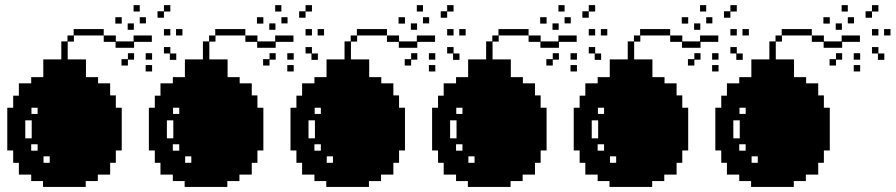

<svg xmlns="http://www.w3.org/2000/svg" viewBox="-20 -740 3545 760"><path d="M436.5 -671.9Q445.3 -671.9 461.9 -671.9Q461.9 -663.1 461.9 -646.5Q453.1 -646.5 436.5 -646.5Q436.5 -655.3 436.5 -671.9ZM508.8 -719.7Q516.6 -719.7 533.2 -719.7Q533.2 -710.9 533.2 -694.3Q525.4 -694.3 508.8 -694.3Q508.8 -703.1 508.8 -719.7ZM533.2 -671.9Q541 -671.9 557.6 -671.9Q557.6 -664.1 557.6 -647.5Q549.8 -647.5 533.2 -647.5Q533.2 -655.3 533.2 -671.9ZM556.6 -529.3Q565.4 -529.3 582 -529.3Q582 -520.5 582 -503.9Q573.2 -503.9 556.6 -503.9Q556.6 -511.7 556.6 -529.3ZM556.6 -482.4Q565.4 -482.4 582 -482.4Q582 -473.6 582 -457Q573.2 -457 556.6 -457Q556.6 -465.8 556.6 -482.4ZM628.9 -694.3Q628.9 -686.5 628.9 -669.9Q621.1 -669.9 603.5 -669.9Q603.5 -678.7 603.5 -695.3Q612.3 -695.3 628.9 -695.3Q628.9 -703.1 628.9 -719.7Q637.7 -719.7 654.3 -719.7Q654.3 -710.9 654.3 -694.3Q645.5 -694.3 628.9 -694.3ZM654.3 -553.7Q654.3 -544.9 654.3 -528.3Q662.1 -528.3 677.7 -528.3Q677.7 -520.5 677.7 -502.9Q669.9 -502.9 652.3 -502.9Q652.3 -511.7 652.3 -528.3Q644.5 -528.3 628.9 -528.3Q628.9 -537.1 628.9 -553.7Q637.7 -553.7 654.3 -553.7ZM628.9 -625Q637.7 -625 654.3 -625Q654.3 -616.2 654.3 -599.6Q645.5 -599.6 628.9 -599.6Q628.9 -608.4 628.9 -625ZM676.8 -625Q684.6 -625 702.1 -625Q702.1 -616.2 702.1 -599.6Q693.4 -599.6 676.8 -599.6Q676.8 -608.4 676.8 -625ZM438.5 -313.5Q438.5 -313.5 438.5 -313.5Q446.3 -313.5 461.9 -313.5Q461.9 -257.8 461.9 -144.5Q454.1 -144.5 438.5 -144.5Q438.5 -127.9 438.5 -95.7Q430.7 -95.7 416 -95.7Q416 -80.1 416 -48.8Q399.4 -48.8 367.2 -48.8Q367.2 -40 367.2 -23.4Q351.6 -23.4 319.3 -23.4Q319.3 -15.6 319.3 0Q263.7 0 150.4 0Q150.4 -7.8 150.4 -23.4Q134.8 -23.4 103.5 -23.4Q103.5 -32.2 103.5 -48.8Q86.9 -48.8 54.7 -48.8Q54.7 -64.5 54.7 -95.7Q46.9 -95.7 32.2 -95.7Q32.2 -112.3 32.2 -144.5Q24.4 -144.5 8.8 -144.5Q8.8 -201.2 8.8 -313.5Q16.6 -313.5 32.2 -313.5Q32.2 -330.1 32.2 -361.3Q40 -361.3 54.7 -361.3Q54.7 -377.9 54.7 -410.2Q71.3 -410.2 103.5 -410.2Q103.5 -418 103.5 -434.6Q119.1 -434.6 151.4 -434.6Q151.4 -458 151.4 -504.9Q174.8 -504.9 222.7 -504.9Q222.7 -528.3 222.7 -576.2Q230.5 -576.2 247.1 -576.2Q247.1 -584 247.1 -599.6Q254.9 -599.6 271.5 -599.6Q271.5 -608.4 271.5 -625Q311.5 -625 390.6 -625Q390.6 -617.2 390.6 -599.6Q350.6 -599.6 272.5 -599.6Q272.5 -591.8 272.5 -575.2Q263.7 -575.2 248 -575.2Q248 -551.8 248 -504.9Q272.5 -504.9 320.3 -504.9Q320.3 -481.4 320.3 -434.6Q335.9 -434.6 368.2 -434.6Q368.2 -426.8 368.2 -410.2Q383.8 -410.2 416 -410.2Q416 -394.5 416 -362.3Q423.8 -362.3 438.5 -362.3Q438.5 -349.6 438.5 -337.9Q438.5 -326.2 438.5 -313.5ZM80.1 -192.4Q87.9 -192.4 105.5 -192.4Q105.5 -215.8 105.5 -263.7Q96.7 -263.7 80.1 -263.7Q80.1 -246.1 80.1 -228.5Q80.1 -210 80.1 -192.4ZM128.9 -143.6Q128.9 -152.3 128.9 -168.9Q120.1 -168.9 103.5 -168.9Q103.5 -161.1 103.5 -143.6Q110.4 -143.6 116.2 -143.6Q123 -143.6 128.9 -143.6ZM128.9 -289.1Q128.9 -296.9 128.9 -313.5Q121.1 -313.5 104.5 -313.5Q104.5 -305.7 104.5 -289.1Q110.4 -289.1 117.2 -289.1Q123 -289.1 128.9 -289.1ZM176.8 -95.7Q176.8 -104.5 176.8 -121.1Q168.9 -121.1 152.3 -121.1Q152.3 -112.3 152.3 -95.7Q158.2 -95.7 164.1 -95.7Q170.9 -95.7 176.8 -95.7ZM485.4 -647.5Q493.2 -647.5 509.8 -647.5Q509.8 -639.6 509.8 -622.1Q502 -622.1 485.4 -622.1Q485.4 -630.9 485.4 -647.5ZM486.3 -505.9Q486.3 -513.7 486.3 -529.3Q494.1 -529.3 510.7 -529.3Q510.7 -521.5 510.7 -503.9Q502.9 -503.9 486.3 -503.9Q486.3 -496.1 486.3 -480.5Q477.5 -480.5 460.9 -480.5Q460.9 -489.3 460.9 -505.9Q468.8 -505.9 486.3 -505.9ZM437.5 -550.8Q437.5 -558.6 437.5 -574.2Q421.9 -574.2 390.6 -574.2Q390.6 -583 390.6 -599.6Q406.2 -599.6 438.5 -599.6Q438.5 -591.8 438.5 -576.2Q461.9 -576.2 508.8 -576.2Q508.8 -584 508.8 -599.6Q533.2 -599.6 581.1 -599.6Q581.1 -591.8 581.1 -574.2Q557.6 -574.2 510.7 -574.2Q510.7 -566.4 510.7 -550.8Q486.3 -550.8 437.5 -550.8Z M997.1 -671.9Q1005.9 -671.9 1022.5 -671.9Q1022.5 -663.1 1022.5 -646.5Q1013.7 -646.5 997.1 -646.5Q997.1 -655.3 997.1 -671.9ZM1069.3 -719.7Q1077.1 -719.7 1093.8 -719.7Q1093.8 -710.9 1093.8 -694.3Q1085.9 -694.3 1069.3 -694.3Q1069.3 -703.1 1069.3 -719.7ZM1093.8 -671.9Q1101.6 -671.9 1118.2 -671.9Q1118.2 -664.1 1118.2 -647.5Q1110.4 -647.5 1093.8 -647.5Q1093.8 -655.3 1093.8 -671.9ZM1117.2 -529.3Q1126 -529.3 1142.6 -529.3Q1142.6 -520.5 1142.6 -503.9Q1133.8 -503.9 1117.2 -503.9Q1117.2 -511.7 1117.2 -529.3ZM1117.2 -482.4Q1126 -482.4 1142.6 -482.4Q1142.6 -473.6 1142.6 -457Q1133.8 -457 1117.2 -457Q1117.2 -465.8 1117.2 -482.4ZM1189.5 -694.3Q1189.5 -686.5 1189.5 -669.9Q1181.6 -669.9 1164.1 -669.9Q1164.1 -678.7 1164.1 -695.3Q1172.9 -695.3 1189.5 -695.3Q1189.5 -703.1 1189.5 -719.7Q1198.2 -719.7 1214.8 -719.7Q1214.8 -710.9 1214.8 -694.3Q1206.1 -694.3 1189.5 -694.3ZM1214.8 -553.7Q1214.8 -544.9 1214.8 -528.3Q1222.7 -528.3 1238.3 -528.3Q1238.3 -520.5 1238.3 -502.9Q1230.5 -502.9 1212.9 -502.9Q1212.9 -511.7 1212.9 -528.3Q1205.1 -528.3 1189.5 -528.3Q1189.5 -537.1 1189.5 -553.7Q1198.2 -553.7 1214.8 -553.7ZM1189.5 -625Q1198.2 -625 1214.8 -625Q1214.8 -616.2 1214.8 -599.6Q1206.1 -599.6 1189.5 -599.6Q1189.5 -608.4 1189.5 -625ZM1237.3 -625Q1245.1 -625 1262.7 -625Q1262.7 -616.2 1262.7 -599.6Q1253.9 -599.6 1237.3 -599.6Q1237.3 -608.4 1237.3 -625ZM999 -313.5Q999 -313.5 999 -313.5Q1006.8 -313.5 1022.5 -313.5Q1022.5 -257.8 1022.5 -144.5Q1014.6 -144.5 999 -144.5Q999 -127.9 999 -95.7Q991.2 -95.7 976.6 -95.7Q976.6 -80.1 976.6 -48.8Q960 -48.8 927.7 -48.8Q927.7 -40 927.7 -23.4Q912.1 -23.4 879.9 -23.4Q879.9 -15.6 879.9 0Q824.2 0 710.9 0Q710.9 -7.8 710.9 -23.4Q695.3 -23.4 664.1 -23.4Q664.1 -32.2 664.1 -48.8Q647.5 -48.8 615.2 -48.8Q615.2 -64.5 615.2 -95.7Q607.4 -95.7 592.8 -95.7Q592.8 -112.3 592.8 -144.5Q585 -144.5 569.3 -144.5Q569.3 -201.2 569.3 -313.5Q577.1 -313.5 592.8 -313.5Q592.8 -330.1 592.8 -361.3Q600.6 -361.3 615.2 -361.3Q615.2 -377.9 615.2 -410.2Q631.8 -410.2 664.1 -410.2Q664.1 -418 664.1 -434.6Q679.7 -434.6 711.9 -434.6Q711.9 -458 711.9 -504.9Q735.4 -504.9 783.2 -504.9Q783.2 -528.3 783.2 -576.2Q791 -576.2 807.6 -576.2Q807.6 -584 807.6 -599.6Q815.4 -599.6 832 -599.6Q832 -608.4 832 -625Q872.1 -625 951.2 -625Q951.2 -617.2 951.2 -599.6Q911.1 -599.6 833 -599.6Q833 -591.8 833 -575.2Q824.2 -575.2 808.6 -575.2Q808.6 -551.8 808.6 -504.9Q833 -504.9 880.9 -504.9Q880.9 -481.4 880.9 -434.6Q896.5 -434.6 928.7 -434.6Q928.7 -426.8 928.7 -410.2Q944.3 -410.2 976.6 -410.2Q976.6 -394.5 976.6 -362.3Q984.4 -362.3 999 -362.3Q999 -349.6 999 -337.9Q999 -326.2 999 -313.5ZM640.6 -192.4Q648.4 -192.4 666 -192.4Q666 -215.8 666 -263.7Q657.2 -263.7 640.6 -263.7Q640.6 -246.1 640.6 -228.5Q640.6 -210 640.6 -192.4ZM689.5 -143.6Q689.5 -152.3 689.5 -168.9Q680.7 -168.9 664.1 -168.9Q664.1 -161.1 664.1 -143.6Q670.9 -143.6 676.8 -143.6Q683.6 -143.6 689.5 -143.6ZM689.5 -289.1Q689.5 -296.9 689.5 -313.5Q681.6 -313.5 665 -313.5Q665 -305.7 665 -289.1Q670.9 -289.1 677.7 -289.1Q683.6 -289.1 689.5 -289.1ZM737.3 -95.7Q737.3 -104.5 737.3 -121.1Q729.5 -121.1 712.9 -121.1Q712.9 -112.3 712.9 -95.7Q718.8 -95.7 724.6 -95.7Q731.4 -95.7 737.3 -95.7ZM1045.9 -647.5Q1053.7 -647.5 1070.3 -647.5Q1070.3 -639.6 1070.3 -622.1Q1062.5 -622.1 1045.9 -622.1Q1045.9 -630.9 1045.9 -647.5ZM1046.9 -505.9Q1046.9 -513.7 1046.9 -529.3Q1054.7 -529.3 1071.3 -529.3Q1071.3 -521.5 1071.3 -503.9Q1063.5 -503.9 1046.9 -503.9Q1046.9 -496.1 1046.9 -480.5Q1038.1 -480.5 1021.5 -480.5Q1021.5 -489.3 1021.5 -505.9Q1029.3 -505.9 1046.9 -505.9ZM998 -550.8Q998 -558.6 998 -574.2Q982.4 -574.2 951.2 -574.2Q951.2 -583 951.2 -599.6Q966.8 -599.6 999 -599.6Q999 -591.8 999 -576.2Q1022.5 -576.2 1069.3 -576.2Q1069.3 -584 1069.3 -599.6Q1093.8 -599.6 1141.6 -599.6Q1141.6 -591.8 1141.6 -574.2Q1118.2 -574.2 1071.3 -574.2Q1071.3 -566.4 1071.3 -550.8Q1046.9 -550.8 998 -550.8Z M1557.6 -671.9Q1566.4 -671.9 1583 -671.9Q1583 -663.1 1583 -646.5Q1574.2 -646.5 1557.6 -646.5Q1557.6 -655.3 1557.6 -671.9ZM1629.9 -719.7Q1637.7 -719.7 1654.3 -719.7Q1654.3 -710.9 1654.3 -694.3Q1646.5 -694.3 1629.9 -694.3Q1629.9 -703.1 1629.9 -719.7ZM1654.3 -671.9Q1662.1 -671.9 1678.7 -671.9Q1678.7 -664.1 1678.7 -647.5Q1670.9 -647.5 1654.3 -647.5Q1654.3 -655.3 1654.3 -671.9ZM1677.7 -529.3Q1686.5 -529.3 1703.1 -529.3Q1703.1 -520.5 1703.1 -503.9Q1694.3 -503.9 1677.7 -503.9Q1677.7 -511.7 1677.7 -529.3ZM1677.7 -482.4Q1686.5 -482.4 1703.1 -482.4Q1703.1 -473.6 1703.1 -457Q1694.3 -457 1677.7 -457Q1677.7 -465.8 1677.7 -482.4ZM1750 -694.3Q1750 -686.5 1750 -669.9Q1742.2 -669.9 1724.6 -669.9Q1724.6 -678.7 1724.6 -695.3Q1733.4 -695.3 1750 -695.3Q1750 -703.1 1750 -719.7Q1758.8 -719.7 1775.4 -719.7Q1775.4 -710.9 1775.4 -694.3Q1766.6 -694.3 1750 -694.3ZM1775.4 -553.7Q1775.4 -544.9 1775.4 -528.3Q1783.2 -528.3 1798.8 -528.3Q1798.8 -520.5 1798.8 -502.9Q1791 -502.9 1773.4 -502.9Q1773.4 -511.7 1773.4 -528.3Q1765.6 -528.3 1750 -528.3Q1750 -537.1 1750 -553.7Q1758.8 -553.7 1775.4 -553.7ZM1750 -625Q1758.8 -625 1775.4 -625Q1775.4 -616.2 1775.4 -599.6Q1766.6 -599.6 1750 -599.6Q1750 -608.4 1750 -625ZM1797.9 -625Q1805.7 -625 1823.2 -625Q1823.2 -616.2 1823.2 -599.6Q1814.5 -599.6 1797.9 -599.6Q1797.9 -608.4 1797.9 -625ZM1559.6 -313.5Q1559.6 -313.5 1559.6 -313.5Q1567.4 -313.5 1583 -313.5Q1583 -257.8 1583 -144.5Q1575.2 -144.5 1559.6 -144.5Q1559.6 -127.9 1559.6 -95.7Q1551.8 -95.7 1537.1 -95.7Q1537.1 -80.1 1537.1 -48.8Q1520.5 -48.8 1488.3 -48.8Q1488.3 -40 1488.3 -23.4Q1472.7 -23.4 1440.4 -23.4Q1440.4 -15.6 1440.4 0Q1384.8 0 1271.5 0Q1271.5 -7.8 1271.5 -23.4Q1255.9 -23.4 1224.6 -23.4Q1224.6 -32.2 1224.6 -48.8Q1208 -48.8 1175.8 -48.8Q1175.8 -64.5 1175.8 -95.7Q1168 -95.7 1153.3 -95.7Q1153.3 -112.3 1153.3 -144.5Q1145.5 -144.5 1129.9 -144.5Q1129.9 -201.2 1129.9 -313.5Q1137.7 -313.5 1153.3 -313.5Q1153.3 -330.1 1153.3 -361.3Q1161.1 -361.3 1175.8 -361.3Q1175.8 -377.9 1175.8 -410.2Q1192.4 -410.2 1224.6 -410.2Q1224.6 -418 1224.6 -434.6Q1240.2 -434.6 1272.5 -434.6Q1272.5 -458 1272.5 -504.9Q1295.9 -504.9 1343.8 -504.9Q1343.8 -528.3 1343.8 -576.2Q1351.6 -576.2 1368.2 -576.2Q1368.2 -584 1368.2 -599.6Q1376 -599.6 1392.6 -599.6Q1392.6 -608.4 1392.6 -625Q1432.6 -625 1511.7 -625Q1511.7 -617.2 1511.7 -599.6Q1471.7 -599.6 1393.6 -599.6Q1393.6 -591.8 1393.6 -575.2Q1384.8 -575.2 1369.1 -575.2Q1369.1 -551.8 1369.1 -504.9Q1393.6 -504.9 1441.4 -504.9Q1441.4 -481.4 1441.4 -434.6Q1457 -434.6 1489.3 -434.6Q1489.3 -426.8 1489.3 -410.2Q1504.9 -410.2 1537.1 -410.2Q1537.1 -394.5 1537.1 -362.3Q1544.9 -362.3 1559.6 -362.3Q1559.6 -349.6 1559.6 -337.9Q1559.6 -326.2 1559.6 -313.5ZM1201.2 -192.4Q1209 -192.4 1226.6 -192.4Q1226.6 -215.8 1226.6 -263.7Q1217.8 -263.7 1201.2 -263.7Q1201.2 -246.1 1201.2 -228.5Q1201.2 -210 1201.2 -192.4ZM1250 -143.6Q1250 -152.3 1250 -168.9Q1241.2 -168.9 1224.6 -168.9Q1224.6 -161.1 1224.6 -143.6Q1231.4 -143.6 1237.3 -143.6Q1244.1 -143.6 1250 -143.6ZM1250 -289.1Q1250 -296.9 1250 -313.5Q1242.2 -313.5 1225.6 -313.5Q1225.6 -305.7 1225.6 -289.1Q1231.4 -289.1 1238.3 -289.1Q1244.1 -289.1 1250 -289.1ZM1297.9 -95.7Q1297.9 -104.5 1297.9 -121.1Q1290 -121.1 1273.4 -121.1Q1273.4 -112.3 1273.4 -95.7Q1279.3 -95.7 1285.2 -95.7Q1292 -95.7 1297.9 -95.7ZM1606.4 -647.5Q1614.3 -647.5 1630.9 -647.5Q1630.9 -639.6 1630.9 -622.1Q1623 -622.1 1606.4 -622.1Q1606.4 -630.9 1606.4 -647.5ZM1607.4 -505.9Q1607.4 -513.7 1607.4 -529.3Q1615.2 -529.3 1631.8 -529.3Q1631.8 -521.5 1631.8 -503.9Q1624 -503.9 1607.4 -503.9Q1607.4 -496.1 1607.4 -480.5Q1598.6 -480.5 1582 -480.5Q1582 -489.3 1582 -505.9Q1589.8 -505.9 1607.4 -505.9ZM1558.6 -550.8Q1558.6 -558.6 1558.6 -574.2Q1543 -574.2 1511.7 -574.2Q1511.7 -583 1511.7 -599.6Q1527.3 -599.6 1559.6 -599.6Q1559.6 -591.8 1559.6 -576.2Q1583 -576.2 1629.9 -576.2Q1629.9 -584 1629.9 -599.6Q1654.3 -599.6 1702.1 -599.6Q1702.1 -591.8 1702.1 -574.2Q1678.7 -574.2 1631.8 -574.2Q1631.8 -566.4 1631.8 -550.8Q1607.4 -550.8 1558.6 -550.8Z M2118.2 -671.9Q2127 -671.9 2143.6 -671.9Q2143.6 -663.1 2143.6 -646.5Q2134.8 -646.5 2118.2 -646.5Q2118.2 -655.3 2118.2 -671.9ZM2190.4 -719.7Q2198.2 -719.7 2214.8 -719.7Q2214.8 -710.9 2214.8 -694.3Q2207 -694.3 2190.4 -694.3Q2190.4 -703.1 2190.4 -719.7ZM2214.8 -671.9Q2222.7 -671.9 2239.3 -671.9Q2239.3 -664.1 2239.3 -647.5Q2231.4 -647.5 2214.8 -647.5Q2214.8 -655.3 2214.8 -671.9ZM2238.3 -529.3Q2247.1 -529.3 2263.7 -529.3Q2263.7 -520.5 2263.7 -503.9Q2254.9 -503.9 2238.3 -503.9Q2238.3 -511.7 2238.3 -529.3ZM2238.3 -482.4Q2247.1 -482.4 2263.7 -482.4Q2263.7 -473.6 2263.7 -457Q2254.9 -457 2238.3 -457Q2238.3 -465.8 2238.3 -482.4ZM2310.5 -694.3Q2310.5 -686.5 2310.5 -669.9Q2302.7 -669.9 2285.2 -669.9Q2285.2 -678.7 2285.2 -695.3Q2293.9 -695.3 2310.5 -695.3Q2310.5 -703.1 2310.5 -719.7Q2319.3 -719.7 2335.9 -719.7Q2335.9 -710.9 2335.9 -694.3Q2327.1 -694.3 2310.5 -694.3ZM2335.9 -553.7Q2335.9 -544.9 2335.9 -528.3Q2343.8 -528.3 2359.4 -528.3Q2359.4 -520.5 2359.4 -502.9Q2351.6 -502.9 2334 -502.9Q2334 -511.7 2334 -528.3Q2326.2 -528.3 2310.5 -528.3Q2310.5 -537.1 2310.5 -553.7Q2319.3 -553.7 2335.9 -553.7ZM2310.5 -625Q2319.3 -625 2335.9 -625Q2335.9 -616.2 2335.9 -599.6Q2327.1 -599.6 2310.5 -599.6Q2310.5 -608.4 2310.5 -625ZM2358.4 -625Q2366.2 -625 2383.8 -625Q2383.8 -616.2 2383.8 -599.6Q2375 -599.6 2358.4 -599.6Q2358.4 -608.4 2358.4 -625ZM2120.1 -313.5Q2120.1 -313.5 2120.1 -313.5Q2127.9 -313.5 2143.6 -313.5Q2143.6 -257.8 2143.6 -144.5Q2135.7 -144.5 2120.1 -144.5Q2120.1 -127.9 2120.1 -95.7Q2112.3 -95.7 2097.7 -95.7Q2097.7 -80.1 2097.7 -48.8Q2081.1 -48.8 2048.8 -48.8Q2048.8 -40 2048.8 -23.4Q2033.2 -23.4 2001 -23.4Q2001 -15.6 2001 0Q1945.3 0 1832 0Q1832 -7.8 1832 -23.4Q1816.4 -23.4 1785.2 -23.4Q1785.2 -32.2 1785.2 -48.8Q1768.6 -48.8 1736.3 -48.8Q1736.3 -64.5 1736.3 -95.7Q1728.5 -95.7 1713.9 -95.7Q1713.9 -112.3 1713.9 -144.5Q1706.1 -144.5 1690.4 -144.5Q1690.4 -201.2 1690.4 -313.5Q1698.2 -313.5 1713.9 -313.5Q1713.9 -330.1 1713.9 -361.3Q1721.7 -361.3 1736.3 -361.3Q1736.3 -377.9 1736.3 -410.2Q1752.9 -410.2 1785.2 -410.2Q1785.2 -418 1785.2 -434.6Q1800.8 -434.6 1833 -434.6Q1833 -458 1833 -504.9Q1856.4 -504.9 1904.3 -504.9Q1904.3 -528.3 1904.3 -576.2Q1912.1 -576.2 1928.7 -576.2Q1928.7 -584 1928.7 -599.6Q1936.5 -599.6 1953.1 -599.6Q1953.1 -608.4 1953.1 -625Q1993.2 -625 2072.3 -625Q2072.3 -617.2 2072.3 -599.6Q2032.2 -599.6 1954.1 -599.6Q1954.1 -591.8 1954.1 -575.2Q1945.3 -575.2 1929.7 -575.2Q1929.7 -551.8 1929.7 -504.9Q1954.1 -504.9 2002 -504.9Q2002 -481.4 2002 -434.6Q2017.6 -434.6 2049.8 -434.6Q2049.8 -426.8 2049.8 -410.2Q2065.4 -410.2 2097.7 -410.2Q2097.7 -394.5 2097.7 -362.3Q2105.5 -362.3 2120.1 -362.3Q2120.1 -349.6 2120.1 -337.9Q2120.1 -326.2 2120.1 -313.5ZM1761.7 -192.4Q1769.5 -192.4 1787.1 -192.4Q1787.1 -215.8 1787.1 -263.7Q1778.3 -263.7 1761.7 -263.7Q1761.7 -246.1 1761.7 -228.5Q1761.7 -210 1761.7 -192.4ZM1810.5 -143.6Q1810.5 -152.3 1810.5 -168.9Q1801.8 -168.9 1785.2 -168.9Q1785.2 -161.1 1785.2 -143.6Q1792 -143.6 1797.9 -143.6Q1804.7 -143.6 1810.5 -143.6ZM1810.5 -289.1Q1810.5 -296.9 1810.5 -313.5Q1802.7 -313.5 1786.1 -313.5Q1786.1 -305.7 1786.1 -289.1Q1792 -289.1 1798.8 -289.1Q1804.7 -289.1 1810.5 -289.1ZM1858.4 -95.7Q1858.4 -104.5 1858.4 -121.1Q1850.6 -121.1 1834 -121.1Q1834 -112.3 1834 -95.7Q1839.8 -95.7 1845.7 -95.7Q1852.5 -95.7 1858.4 -95.7ZM2167 -647.5Q2174.8 -647.5 2191.4 -647.5Q2191.4 -639.6 2191.4 -622.1Q2183.6 -622.1 2167 -622.1Q2167 -630.9 2167 -647.5ZM2168 -505.9Q2168 -513.7 2168 -529.3Q2175.8 -529.3 2192.4 -529.3Q2192.4 -521.5 2192.4 -503.9Q2184.6 -503.9 2168 -503.9Q2168 -496.1 2168 -480.5Q2159.2 -480.5 2142.6 -480.5Q2142.6 -489.3 2142.6 -505.9Q2150.4 -505.9 2168 -505.9ZM2119.1 -550.8Q2119.1 -558.6 2119.1 -574.2Q2103.5 -574.2 2072.3 -574.2Q2072.3 -583 2072.3 -599.6Q2087.9 -599.6 2120.1 -599.6Q2120.1 -591.8 2120.1 -576.2Q2143.6 -576.2 2190.4 -576.2Q2190.4 -584 2190.4 -599.6Q2214.8 -599.6 2262.7 -599.6Q2262.7 -591.8 2262.7 -574.2Q2239.3 -574.2 2192.4 -574.2Q2192.4 -566.4 2192.4 -550.8Q2168 -550.8 2119.1 -550.8Z M2678.7 -671.9Q2687.5 -671.9 2704.1 -671.9Q2704.1 -663.1 2704.1 -646.5Q2695.3 -646.5 2678.7 -646.5Q2678.7 -655.3 2678.7 -671.9ZM2751 -719.7Q2758.8 -719.7 2775.4 -719.7Q2775.4 -710.9 2775.4 -694.3Q2767.6 -694.3 2751 -694.3Q2751 -703.1 2751 -719.7ZM2775.4 -671.9Q2783.2 -671.9 2799.8 -671.9Q2799.8 -664.1 2799.8 -647.5Q2792 -647.5 2775.4 -647.5Q2775.4 -655.3 2775.4 -671.9ZM2798.8 -529.3Q2807.6 -529.3 2824.2 -529.3Q2824.2 -520.5 2824.2 -503.9Q2815.4 -503.9 2798.8 -503.9Q2798.8 -511.7 2798.8 -529.3ZM2798.8 -482.4Q2807.6 -482.4 2824.2 -482.4Q2824.2 -473.6 2824.2 -457Q2815.4 -457 2798.8 -457Q2798.8 -465.8 2798.8 -482.4ZM2871.1 -694.3Q2871.1 -686.5 2871.1 -669.9Q2863.3 -669.9 2845.7 -669.9Q2845.7 -678.7 2845.7 -695.3Q2854.5 -695.3 2871.1 -695.3Q2871.1 -703.1 2871.1 -719.7Q2879.9 -719.7 2896.5 -719.7Q2896.5 -710.9 2896.5 -694.3Q2887.7 -694.3 2871.1 -694.3ZM2896.5 -553.7Q2896.5 -544.9 2896.5 -528.3Q2904.3 -528.3 2919.9 -528.3Q2919.9 -520.5 2919.9 -502.9Q2912.1 -502.9 2894.5 -502.9Q2894.5 -511.7 2894.5 -528.3Q2886.7 -528.3 2871.1 -528.3Q2871.1 -537.1 2871.1 -553.7Q2879.9 -553.7 2896.5 -553.7ZM2871.1 -625Q2879.9 -625 2896.5 -625Q2896.5 -616.2 2896.5 -599.6Q2887.7 -599.6 2871.1 -599.6Q2871.1 -608.4 2871.1 -625ZM2918.9 -625Q2926.8 -625 2944.3 -625Q2944.3 -616.2 2944.3 -599.6Q2935.5 -599.6 2918.9 -599.6Q2918.9 -608.4 2918.9 -625ZM2680.7 -313.5Q2680.7 -313.5 2680.7 -313.5Q2688.5 -313.5 2704.1 -313.5Q2704.1 -257.8 2704.1 -144.5Q2696.3 -144.5 2680.7 -144.5Q2680.7 -127.9 2680.7 -95.7Q2672.9 -95.7 2658.2 -95.7Q2658.2 -80.1 2658.2 -48.8Q2641.6 -48.8 2609.4 -48.8Q2609.4 -40 2609.4 -23.4Q2593.8 -23.4 2561.5 -23.4Q2561.5 -15.6 2561.5 0Q2505.9 0 2392.6 0Q2392.6 -7.8 2392.6 -23.4Q2377 -23.4 2345.7 -23.4Q2345.7 -32.2 2345.7 -48.8Q2329.1 -48.8 2296.9 -48.8Q2296.9 -64.5 2296.9 -95.7Q2289.1 -95.7 2274.4 -95.7Q2274.4 -112.3 2274.4 -144.5Q2266.6 -144.5 2251 -144.5Q2251 -201.2 2251 -313.5Q2258.8 -313.5 2274.4 -313.5Q2274.4 -330.1 2274.4 -361.3Q2282.2 -361.3 2296.9 -361.3Q2296.9 -377.9 2296.9 -410.2Q2313.5 -410.2 2345.7 -410.2Q2345.7 -418 2345.7 -434.6Q2361.3 -434.6 2393.6 -434.6Q2393.6 -458 2393.6 -504.9Q2417 -504.9 2464.8 -504.9Q2464.8 -528.3 2464.8 -576.2Q2472.7 -576.2 2489.3 -576.2Q2489.3 -584 2489.3 -599.6Q2497.1 -599.6 2513.7 -599.6Q2513.7 -608.4 2513.7 -625Q2553.7 -625 2632.8 -625Q2632.8 -617.2 2632.8 -599.6Q2592.8 -599.6 2514.6 -599.6Q2514.6 -591.8 2514.6 -575.2Q2505.9 -575.2 2490.2 -575.2Q2490.2 -551.8 2490.2 -504.9Q2514.6 -504.9 2562.5 -504.9Q2562.5 -481.4 2562.5 -434.6Q2578.1 -434.6 2610.4 -434.6Q2610.4 -426.8 2610.4 -410.2Q2626 -410.2 2658.2 -410.2Q2658.2 -394.5 2658.2 -362.3Q2666 -362.3 2680.7 -362.3Q2680.7 -349.6 2680.7 -337.9Q2680.7 -326.2 2680.7 -313.5ZM2322.3 -192.4Q2330.1 -192.4 2347.7 -192.4Q2347.7 -215.8 2347.7 -263.7Q2338.9 -263.7 2322.3 -263.7Q2322.3 -246.1 2322.3 -228.5Q2322.3 -210 2322.3 -192.4ZM2371.1 -143.6Q2371.1 -152.3 2371.1 -168.9Q2362.3 -168.9 2345.7 -168.9Q2345.7 -161.1 2345.7 -143.6Q2352.5 -143.6 2358.4 -143.6Q2365.2 -143.6 2371.1 -143.6ZM2371.1 -289.1Q2371.1 -296.9 2371.1 -313.5Q2363.3 -313.5 2346.7 -313.5Q2346.7 -305.7 2346.7 -289.1Q2352.5 -289.1 2359.4 -289.1Q2365.2 -289.1 2371.1 -289.1ZM2418.9 -95.7Q2418.9 -104.5 2418.9 -121.1Q2411.1 -121.1 2394.5 -121.1Q2394.5 -112.3 2394.5 -95.7Q2400.4 -95.7 2406.2 -95.7Q2413.1 -95.7 2418.9 -95.7ZM2727.5 -647.5Q2735.4 -647.5 2752 -647.5Q2752 -639.6 2752 -622.1Q2744.1 -622.1 2727.5 -622.1Q2727.5 -630.9 2727.5 -647.5ZM2728.5 -505.9Q2728.5 -513.7 2728.5 -529.3Q2736.3 -529.3 2752.9 -529.3Q2752.9 -521.5 2752.9 -503.9Q2745.1 -503.9 2728.5 -503.9Q2728.5 -496.1 2728.5 -480.5Q2719.7 -480.5 2703.1 -480.5Q2703.1 -489.3 2703.1 -505.9Q2710.9 -505.9 2728.5 -505.9ZM2679.7 -550.8Q2679.7 -558.6 2679.7 -574.2Q2664.1 -574.2 2632.8 -574.2Q2632.8 -583 2632.8 -599.6Q2648.4 -599.6 2680.7 -599.6Q2680.7 -591.8 2680.7 -576.2Q2704.1 -576.2 2751 -576.2Q2751 -584 2751 -599.6Q2775.4 -599.6 2823.2 -599.6Q2823.2 -591.8 2823.2 -574.2Q2799.8 -574.2 2752.9 -574.2Q2752.9 -566.4 2752.9 -550.8Q2728.5 -550.8 2679.7 -550.8Z M3239.3 -671.9Q3248 -671.9 3264.6 -671.9Q3264.6 -663.1 3264.6 -646.5Q3255.9 -646.5 3239.3 -646.5Q3239.3 -655.3 3239.3 -671.9ZM3311.5 -719.7Q3319.3 -719.7 3335.9 -719.7Q3335.9 -710.9 3335.9 -694.3Q3328.1 -694.3 3311.5 -694.3Q3311.5 -703.1 3311.5 -719.7ZM3335.9 -671.9Q3343.8 -671.9 3360.4 -671.9Q3360.4 -664.1 3360.4 -647.5Q3352.5 -647.5 3335.9 -647.5Q3335.9 -655.3 3335.9 -671.9ZM3359.4 -529.3Q3368.2 -529.3 3384.8 -529.3Q3384.8 -520.5 3384.8 -503.9Q3376 -503.9 3359.4 -503.9Q3359.4 -511.7 3359.4 -529.3ZM3359.4 -482.4Q3368.2 -482.4 3384.8 -482.4Q3384.8 -473.6 3384.8 -457Q3376 -457 3359.4 -457Q3359.4 -465.8 3359.4 -482.4ZM3431.6 -694.3Q3431.6 -686.5 3431.6 -669.9Q3423.8 -669.9 3406.2 -669.9Q3406.2 -678.7 3406.2 -695.3Q3415 -695.3 3431.6 -695.3Q3431.6 -703.1 3431.6 -719.7Q3440.4 -719.7 3457 -719.7Q3457 -710.9 3457 -694.3Q3448.2 -694.3 3431.6 -694.3ZM3457 -553.7Q3457 -544.9 3457 -528.3Q3464.8 -528.3 3480.5 -528.3Q3480.5 -520.5 3480.5 -502.9Q3472.7 -502.9 3455.1 -502.9Q3455.1 -511.7 3455.1 -528.3Q3447.3 -528.3 3431.6 -528.3Q3431.6 -537.1 3431.6 -553.7Q3440.4 -553.7 3457 -553.7ZM3431.6 -625Q3440.4 -625 3457 -625Q3457 -616.2 3457 -599.6Q3448.2 -599.6 3431.6 -599.6Q3431.6 -608.4 3431.6 -625ZM3479.5 -625Q3487.3 -625 3504.9 -625Q3504.9 -616.2 3504.9 -599.6Q3496.1 -599.6 3479.5 -599.6Q3479.5 -608.4 3479.5 -625ZM3241.2 -313.5Q3241.2 -313.5 3241.2 -313.5Q3249 -313.5 3264.6 -313.5Q3264.6 -257.8 3264.6 -144.5Q3256.8 -144.5 3241.2 -144.5Q3241.2 -127.9 3241.2 -95.7Q3233.4 -95.7 3218.8 -95.7Q3218.8 -80.1 3218.8 -48.8Q3202.1 -48.8 3169.9 -48.8Q3169.9 -40 3169.9 -23.4Q3154.3 -23.4 3122.1 -23.4Q3122.1 -15.6 3122.1 0Q3066.4 0 2953.1 0Q2953.1 -7.8 2953.1 -23.4Q2937.5 -23.4 2906.2 -23.4Q2906.2 -32.2 2906.2 -48.8Q2889.6 -48.8 2857.4 -48.8Q2857.4 -64.5 2857.4 -95.7Q2849.6 -95.7 2835 -95.7Q2835 -112.3 2835 -144.5Q2827.1 -144.5 2811.5 -144.5Q2811.5 -201.2 2811.5 -313.5Q2819.3 -313.5 2835 -313.5Q2835 -330.1 2835 -361.3Q2842.8 -361.3 2857.4 -361.3Q2857.4 -377.9 2857.4 -410.2Q2874 -410.2 2906.2 -410.2Q2906.2 -418 2906.2 -434.6Q2921.9 -434.6 2954.1 -434.6Q2954.1 -458 2954.1 -504.9Q2977.5 -504.9 3025.4 -504.9Q3025.4 -528.3 3025.4 -576.2Q3033.2 -576.2 3049.8 -576.2Q3049.8 -584 3049.8 -599.6Q3057.6 -599.6 3074.2 -599.6Q3074.2 -608.4 3074.2 -625Q3114.3 -625 3193.4 -625Q3193.4 -617.2 3193.4 -599.6Q3153.3 -599.6 3075.2 -599.6Q3075.2 -591.8 3075.2 -575.2Q3066.4 -575.2 3050.8 -575.2Q3050.8 -551.8 3050.8 -504.9Q3075.2 -504.9 3123 -504.9Q3123 -481.4 3123 -434.6Q3138.7 -434.6 3170.9 -434.6Q3170.9 -426.8 3170.9 -410.2Q3186.5 -410.2 3218.8 -410.2Q3218.8 -394.5 3218.8 -362.3Q3226.6 -362.3 3241.2 -362.3Q3241.2 -349.6 3241.2 -337.9Q3241.2 -326.2 3241.2 -313.5ZM2882.8 -192.4Q2890.6 -192.4 2908.2 -192.4Q2908.2 -215.8 2908.2 -263.7Q2899.4 -263.7 2882.8 -263.7Q2882.8 -246.1 2882.8 -228.5Q2882.8 -210 2882.8 -192.4ZM2931.6 -143.6Q2931.6 -152.3 2931.6 -168.9Q2922.9 -168.9 2906.2 -168.9Q2906.2 -161.1 2906.2 -143.6Q2913.1 -143.6 2918.9 -143.6Q2925.8 -143.6 2931.6 -143.6ZM2931.6 -289.1Q2931.6 -296.9 2931.6 -313.5Q2923.8 -313.5 2907.2 -313.5Q2907.2 -305.7 2907.2 -289.1Q2913.1 -289.1 2919.9 -289.1Q2925.8 -289.1 2931.6 -289.1ZM2979.5 -95.7Q2979.5 -104.5 2979.5 -121.1Q2971.7 -121.1 2955.1 -121.1Q2955.1 -112.3 2955.1 -95.7Q2960.9 -95.7 2966.8 -95.7Q2973.6 -95.7 2979.5 -95.7ZM3288.1 -647.5Q3295.9 -647.5 3312.5 -647.5Q3312.5 -639.6 3312.5 -622.1Q3304.7 -622.1 3288.1 -622.1Q3288.1 -630.9 3288.1 -647.5ZM3289.1 -505.9Q3289.1 -513.7 3289.1 -529.3Q3296.9 -529.3 3313.5 -529.3Q3313.5 -521.5 3313.5 -503.9Q3305.7 -503.9 3289.1 -503.9Q3289.1 -496.1 3289.1 -480.5Q3280.3 -480.5 3263.7 -480.5Q3263.7 -489.3 3263.7 -505.9Q3271.5 -505.9 3289.1 -505.9ZM3240.2 -550.8Q3240.2 -558.6 3240.2 -574.2Q3224.6 -574.2 3193.4 -574.2Q3193.4 -583 3193.4 -599.6Q3209 -599.6 3241.2 -599.6Q3241.2 -591.8 3241.2 -576.2Q3264.6 -576.2 3311.5 -576.2Q3311.5 -584 3311.5 -599.6Q3335.9 -599.6 3383.8 -599.6Q3383.8 -591.8 3383.8 -574.2Q3360.4 -574.2 3313.5 -574.2Q3313.5 -566.4 3313.5 -550.8Q3289.1 -550.8 3240.2 -550.8Z"/></svg>

Font: Bombita-font
Style: Regular
Weight: 400
Version: Version 1.0